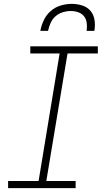

<svg xmlns="http://www.w3.org/2000/svg" viewBox="-20 -975 540 995"><path d="M22 0V-37H180L289 -698H137V-735H487V-698H330L220 -37H372V0ZM189 -815Q194 -843 207 -870.5Q220 -898 243 -918Q266 -938 295 -946.5Q324 -955 352 -955Q380 -955 406.5 -946.5Q433 -938 449.5 -918Q466 -898 470 -870.5Q474 -843 469 -815H429Q432 -835 429.5 -855.5Q427 -876 415.5 -890.5Q404 -905 385.5 -911.5Q367 -918 346 -918Q326 -918 305 -911.5Q284 -905 267.5 -890.5Q251 -876 242 -855.5Q233 -835 229 -815Z"/></svg>

Font: Iosevka SS04 Extralight
Style: Italic
Weight: 200
Italic angle: -9°
Monospace: yes
Designer: Belleve Invis
Foundry: Belleve Invis
Version: Version 19.0.0; ttfautohint (v1.8.4)